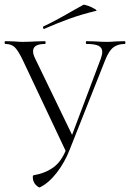

<svg xmlns="http://www.w3.org/2000/svg" viewBox="-25 -646 562 830"><path d="M-2 -456Q-5 -456 -5 -462Q-5 -468 -2 -468L35 -467Q59 -465 71 -465Q95 -465 131 -467L170 -468Q172 -468 172 -462Q172 -456 170 -456Q118 -456 118 -425Q118 -411 126 -395L290 -56L267 -11L411 -393Q417 -410 417 -422Q417 -440 401 -448Q385 -456 349 -456Q346 -456 346 -462Q346 -468 349 -468L386 -467Q414 -465 437 -465Q454 -465 478 -467L515 -468Q517 -468 517 -462Q517 -456 515 -456Q485 -456 465.5 -441.5Q446 -427 430 -387L277 -1Q275 3 268.5 8.5Q262 14 261 11L74 -385Q54 -427 39 -441.5Q24 -456 -2 -456ZM124 146Q118 136 117 124.5Q116 113 119 112Q171 103 206.5 77Q242 51 263 -5L277 -1Q255 56 220 101Q185 146 147 164Q144 165 136.5 159.5Q129 154 124 146ZM166 -521Q162 -521 161 -525.5Q160 -530 163 -532Q209 -553 285 -597L335 -625Q339 -627 355.5 -621Q372 -615 384.5 -607.5Q397 -600 390 -599Q328 -584 276.5 -565.5Q225 -547 168 -522Z"/></svg>

Font: Cormorant Unicase Light
Style: Regular
Weight: 300
Designer: Christian Thalmann (Catharsis Fonts)
Foundry: Catharsis Fonts
Version: Version 4.000